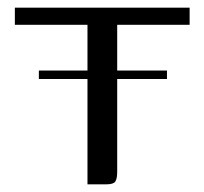

<svg xmlns="http://www.w3.org/2000/svg" viewBox="-20 -480 532 500"><path d="M81.2 -296.4H207.8V-415.5H18.7V-460H473.8V-415.5H285.2V-296.4H414.8V-274.3H285.2V-32.9Q285.2 -14.4 280.2 -7.2Q275.3 0 257.2 0H207.8V-274.3H81.2Z"/></svg>

Font: Genos Thin
Style: Regular
Weight: 100
Designer: Robert E. Leuschke
Foundry: Robert E. Leuschke
Version: Version 1.010